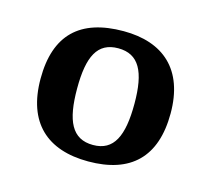

<svg xmlns="http://www.w3.org/2000/svg" viewBox="-61 -791 531 482"><g transform="rotate(15 204.0 -549.5)"><path d="M204 -380C314 -380 373 -436 373 -550C373 -664 309 -719 206 -719C93 -719 35 -664 35 -550C35 -436 97 -380 204 -380ZM205 -423C150 -423 130 -466 130 -550C130 -633 150 -674 204 -674C258 -674 279 -633 279 -550C279 -466 259 -423 205 -423Z"/></g></svg>

Font: Noto Serif Devanagari Medium
Style: Regular
Weight: 500
Designer: Universal Thirst, Indian Type Foundry and the Monotype Design Team
Foundry: Monotype Imaging Inc.
Version: Version 2.004